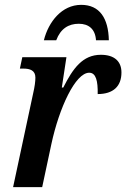

<svg xmlns="http://www.w3.org/2000/svg" viewBox="-20 -772 521 792"><path d="M161 -606H212C230 -654 263 -674 305 -674C346 -674 373 -652 376 -606H429C427 -697 391 -752 315 -752C235 -752 180 -682 161 -606ZM117 -388 34 0H154L192 -178C224 -327 291 -472 348 -472C376 -472 384 -438 383 -384C447 -384 481 -416 481 -473C481 -518 453 -546 396 -546C321 -546 281 -490 241 -411H235L254 -536H72L62 -489H77C103 -489 126 -482 126 -452C126 -436 123 -414 117 -388Z"/></svg>

Font: Noto Serif Condensed SemiBold
Style: Italic
Weight: 600
Width: 3
Italic angle: -12°
Designer: Monotype Design Team
Foundry: Monotype Imaging Inc.
Version: Version 2.014